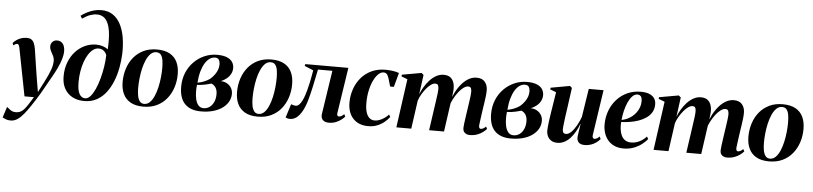

<svg xmlns="http://www.w3.org/2000/svg" viewBox="-90 -1169 7417 1752"><g transform="rotate(5 3619.0 -293.0)"><path d="M61.5 -425Q58 -443 52.5 -450Q47 -457 39 -457Q30 -457 22.5 -452.8Q15 -448.5 5.5 -440.5L-3.5 -461Q10 -477.5 28.8 -490.5Q47.5 -503.5 71 -511.5Q94.5 -519.5 121.5 -519.5Q148.5 -519.5 164.5 -508.8Q180.5 -498 189.2 -477.2Q198 -456.5 203.5 -426Q207.5 -399.5 213.2 -362.2Q219 -325 225.2 -283Q231.5 -241 238 -200.2Q244.5 -159.5 250 -126.5L265.5 -35.5L317 -135Q336 -172 349 -201.2Q362 -230.5 370 -253.8Q378 -277 381.2 -296Q384.5 -315 384.5 -331Q384 -357.5 373.2 -378.8Q362.5 -400 351.8 -419.5Q341 -439 341 -460Q341 -486.5 357.8 -503.2Q374.5 -520 398 -520Q424.5 -520 440.5 -507.2Q456.5 -494.5 464 -474.2Q471.5 -454 471.5 -430Q471.5 -395 460 -356Q448.5 -317 428.5 -274.5Q408.5 -232 382.5 -186.5Q366.5 -159 352 -133Q337.5 -107 323.2 -81.2Q309 -55.5 293 -28.2Q277 -1 258.2 29Q239.5 59 216 93.5Q186.5 137.5 158.5 171.8Q130.5 206 101.8 225.2Q73 244.5 40 244.5Q16 244.5 -0.8 238.5Q-17.5 232.5 -35 223.5L-3 124Q8 133 29.2 149Q50.5 165 80 165Q115.5 165 140 144.5Q164.5 124 186.2 89.5Q208 55 233.5 14H147Z M693.5 9Q631 9 584.5 -15.8Q538 -40.5 512.2 -87Q486.5 -133.5 486.5 -198.5Q486.5 -270 508.8 -328Q531 -386 569 -427.5Q607 -469 656 -491.2Q705 -513.5 758.5 -513.5Q792 -513.5 821 -503.5Q850 -493.5 866.5 -479.5Q871.5 -567.5 864.8 -627Q858 -686.5 841 -721.8Q824 -757 799 -772.5Q774 -788 742 -788Q711 -788 679.5 -776.8Q648 -765.5 608 -738L592.5 -763.5Q618.5 -783 648.5 -798.2Q678.5 -813.5 710.8 -822.2Q743 -831 777.5 -831Q839 -831 882.5 -802.2Q926 -773.5 953.5 -721.5Q981 -669.5 992.8 -599.8Q1004.5 -530 1002 -448.5Q999.5 -388 987.8 -323.8Q976 -259.5 952.8 -200.2Q929.5 -141 894 -93.8Q858.5 -46.5 808.5 -18.8Q758.5 9 693.5 9ZM700 -16.5Q725 -16.5 747.8 -42.2Q770.5 -68 790 -111.2Q809.5 -154.5 824 -207.8Q838.5 -261 847.5 -317.8Q856.5 -374.5 857.5 -426Q853 -438 843.5 -450.8Q834 -463.5 819.5 -471.8Q805 -480 784 -480Q757.5 -480 734 -463Q710.5 -446 691 -415.8Q671.5 -385.5 657 -344.8Q642.5 -304 634.8 -256Q627 -208 627 -157Q627 -109.5 635.8 -78.2Q644.5 -47 661 -31.8Q677.5 -16.5 700 -16.5Z M1314 -517.5Q1386.5 -517.5 1432.5 -491.8Q1478.5 -466 1500.5 -419.2Q1522.5 -372.5 1522.5 -308Q1522.5 -244.5 1503.8 -186.8Q1485 -129 1448.5 -84Q1412 -39 1358.5 -13Q1305 13 1235 13Q1163.5 13 1117.5 -13Q1071.5 -39 1049.5 -86Q1027.5 -133 1027.5 -194.5Q1027.5 -260.5 1046.5 -318.8Q1065.5 -377 1102.2 -421.8Q1139 -466.5 1192.2 -492Q1245.5 -517.5 1314 -517.5ZM1310 -492Q1281 -492 1258.5 -470Q1236 -448 1219.8 -411.5Q1203.5 -375 1193.2 -330.2Q1183 -285.5 1178.2 -239Q1173.5 -192.5 1173.5 -152Q1173.5 -113 1179.5 -81.5Q1185.5 -50 1200.2 -31.2Q1215 -12.5 1241 -12.5Q1270 -12.5 1292.5 -34.8Q1315 -57 1331 -93.8Q1347 -130.5 1357.2 -175.5Q1367.5 -220.5 1372.2 -266.8Q1377 -313 1377 -353Q1377 -391 1372.2 -422.5Q1367.5 -454 1353.2 -473Q1339 -492 1310 -492Z M1763 10.5Q1711.5 10.5 1673.8 -3.8Q1636 -18 1611.5 -45Q1587 -72 1575.2 -110.5Q1563.5 -149 1563.5 -197.5Q1563.5 -269 1588.2 -327.8Q1613 -386.5 1655.8 -429Q1698.5 -471.5 1752.5 -494.2Q1806.5 -517 1865 -517Q1922.5 -517 1957 -502Q1991.5 -487 2006.5 -462.8Q2021.5 -438.5 2021.5 -409.5Q2021.5 -379.5 2008 -354.5Q1994.5 -329.5 1971.5 -311Q1948.5 -292.5 1919.5 -280.5Q1950 -280.5 1975.2 -266.8Q2000.5 -253 2015.5 -229Q2030.5 -205 2030.5 -173.5Q2030.5 -135 2011.8 -101.5Q1993 -68 1958 -42.8Q1923 -17.5 1873.5 -3.5Q1824 10.5 1763 10.5ZM1784 -21Q1814 -21 1837.8 -37.5Q1861.5 -54 1875.8 -84Q1890 -114 1891 -154Q1891.5 -181 1885 -199.8Q1878.5 -218.5 1866.2 -231Q1854 -243.5 1837.5 -251Q1826 -248.5 1811.8 -244.5Q1797.5 -240.5 1782 -237Q1766.5 -233.5 1750 -231.5Q1740 -230.5 1729.2 -229.2Q1718.5 -228 1706 -228Q1704.5 -216 1703.5 -201.5Q1702.5 -187 1702.5 -171Q1702.5 -131 1710.2 -96.8Q1718 -62.5 1736 -41.8Q1754 -21 1784 -21ZM1708.5 -248Q1734 -252.5 1756.8 -260.5Q1779.5 -268.5 1797.8 -278.8Q1816 -289 1827 -298.5Q1847.5 -317.5 1862.5 -338.5Q1877.5 -359.5 1886 -382.5Q1894.5 -405.5 1894.5 -429Q1894.5 -458.5 1884 -474.2Q1873.5 -490 1849 -490Q1823.5 -490 1800.2 -474.5Q1777 -459 1758 -428.5Q1739 -398 1726 -353Q1713 -308 1708.5 -248Z M2362 -517.5Q2434.5 -517.5 2480.5 -491.8Q2526.5 -466 2548.5 -419.2Q2570.5 -372.5 2570.5 -308Q2570.5 -244.5 2551.8 -186.8Q2533 -129 2496.5 -84Q2460 -39 2406.5 -13Q2353 13 2283 13Q2211.5 13 2165.5 -13Q2119.5 -39 2097.5 -86Q2075.5 -133 2075.5 -194.5Q2075.5 -260.5 2094.5 -318.8Q2113.5 -377 2150.2 -421.8Q2187 -466.5 2240.2 -492Q2293.5 -517.5 2362 -517.5ZM2358 -492Q2329 -492 2306.5 -470Q2284 -448 2267.8 -411.5Q2251.5 -375 2241.2 -330.2Q2231 -285.5 2226.2 -239Q2221.5 -192.5 2221.5 -152Q2221.5 -113 2227.5 -81.5Q2233.5 -50 2248.2 -31.2Q2263 -12.5 2289 -12.5Q2318 -12.5 2340.5 -34.8Q2363 -57 2379 -93.8Q2395 -130.5 2405.2 -175.5Q2415.5 -220.5 2420.2 -266.8Q2425 -313 2425 -353Q2425 -391 2420.2 -422.5Q2415.5 -454 2401.2 -473Q2387 -492 2358 -492Z M3004.5 -83.5Q3001.5 -65.5 3008.2 -59.2Q3015 -53 3021.5 -53Q3030.5 -53 3042.5 -58.8Q3054.5 -64.5 3068 -78.5L3079 -57Q3067 -42.5 3046.2 -26.8Q3025.5 -11 2997.5 0.2Q2969.5 11.5 2933.5 11.5Q2896 11.5 2877.8 -8.5Q2859.5 -28.5 2864.5 -62L2925.5 -463H2793.5Q2777 -381.5 2761.5 -308.2Q2746 -235 2728.8 -175.8Q2711.5 -116.5 2689.5 -77Q2664 -31.5 2636.5 -11.8Q2609 8 2578.5 8Q2565.5 8 2554.2 5Q2543 2 2537.5 -1.5L2577 -126.5Q2582.5 -124.5 2589.5 -122.2Q2596.5 -120 2604.5 -118.2Q2612.5 -116.5 2620 -116.5Q2637 -116.5 2651.5 -131.2Q2666 -146 2678 -170Q2690 -194 2699 -221.8Q2708 -249.5 2714.5 -274.5Q2723 -306.5 2729.8 -338.8Q2736.5 -371 2741.8 -400.5Q2747 -430 2751 -452L2670 -485.5L2674.5 -502.5H3068.5Z M3294.5 11.5Q3206.5 11.5 3156.2 -42.2Q3106 -96 3106 -189Q3106 -251.5 3125.8 -310Q3145.5 -368.5 3184 -414.8Q3222.5 -461 3279 -488Q3335.5 -515 3409 -515Q3437.5 -515 3472.5 -510.5Q3507.5 -506 3532.5 -496L3497 -366H3463Q3450 -414.5 3441 -441.2Q3432 -468 3421 -478.5Q3410 -489 3391.5 -489Q3368.5 -489 3345.2 -467.2Q3322 -445.5 3302.8 -406.5Q3283.5 -367.5 3271.8 -314.2Q3260 -261 3260 -197Q3260 -145.5 3271 -111.8Q3282 -78 3302 -61.5Q3322 -45 3349 -45Q3372.5 -45 3396.2 -54.8Q3420 -64.5 3440.8 -79.5Q3461.5 -94.5 3475.5 -110.5L3488 -89Q3470 -65 3442.5 -42Q3415 -19 3378.2 -3.8Q3341.5 11.5 3294.5 11.5Z M3757.5 -498 3733.5 -318.5Q3747 -353.5 3767.5 -388Q3788 -422.5 3815 -451.5Q3842 -480.5 3874 -498Q3906 -515.5 3942 -515.5Q3981 -515.5 4004 -497Q4027 -478.5 4036 -445.8Q4045 -413 4040.5 -371Q4039.5 -363 4038 -349.5Q4036.5 -336 4034 -320.2Q4031.5 -304.5 4028.5 -290.5L4014.5 -266.5Q4032.5 -323 4057 -368.8Q4081.5 -414.5 4111.5 -447.5Q4141.5 -480.5 4174.5 -498Q4207.5 -515.5 4242.5 -515.5Q4294.5 -515.5 4319.2 -484.8Q4344 -454 4344 -410.5Q4344 -385 4341 -357.5Q4338 -330 4333.5 -300.8Q4329 -271.5 4324.5 -241Q4320.5 -213.5 4316.2 -182.8Q4312 -152 4308.2 -125.2Q4304.5 -98.5 4303 -82.5Q4303 -65.5 4308 -59.5Q4313 -53.5 4321 -53.5Q4330 -53.5 4341.8 -59.2Q4353.5 -65 4367 -78.5L4378 -57.5Q4365.5 -43 4344.2 -27Q4323 -11 4293 0.2Q4263 11.5 4223 11.5Q4209 11.5 4194.8 5.8Q4180.5 0 4171.2 -13Q4162 -26 4162 -48Q4162 -60.5 4165.8 -90Q4169.5 -119.5 4174.8 -155.5Q4180 -191.5 4184.5 -222Q4189.5 -256 4194 -287Q4198.5 -318 4201.5 -342.2Q4204.5 -366.5 4204.5 -379.5Q4204.5 -404 4198.2 -416.2Q4192 -428.5 4171.5 -428.5Q4153 -428.5 4130.5 -412.2Q4108 -396 4085.5 -367.2Q4063 -338.5 4043.5 -301.2Q4024 -264 4011 -221.5L4033 -308.5Q4030.5 -291.5 4028.8 -280Q4027 -268.5 4025.2 -257Q4023.5 -245.5 4021 -228.5L3988.5 0H3852L3884 -222Q3888.5 -256 3893.2 -287.2Q3898 -318.5 3900.8 -342.8Q3903.5 -367 3903.5 -379.5Q3903.5 -404 3897.2 -416.2Q3891 -428.5 3871 -428.5Q3853 -428.5 3832 -413.8Q3811 -399 3790.5 -374.2Q3770 -349.5 3752.5 -319.8Q3735 -290 3725 -259.5L3688.5 0H3552L3614 -446L3558 -467.5L3560 -483L3738 -514.5Z M4602 10.5Q4550.5 10.5 4512.8 -3.8Q4475 -18 4450.5 -45Q4426 -72 4414.2 -110.5Q4402.5 -149 4402.5 -197.5Q4402.5 -269 4427.2 -327.8Q4452 -386.5 4494.8 -429Q4537.5 -471.5 4591.5 -494.2Q4645.5 -517 4704 -517Q4761.5 -517 4796 -502Q4830.5 -487 4845.5 -462.8Q4860.5 -438.5 4860.5 -409.5Q4860.5 -379.5 4847 -354.5Q4833.5 -329.5 4810.5 -311Q4787.5 -292.5 4758.5 -280.5Q4789 -280.5 4814.2 -266.8Q4839.5 -253 4854.5 -229Q4869.5 -205 4869.5 -173.5Q4869.5 -135 4850.8 -101.5Q4832 -68 4797 -42.8Q4762 -17.5 4712.5 -3.5Q4663 10.5 4602 10.5ZM4623 -21Q4653 -21 4676.8 -37.5Q4700.5 -54 4714.8 -84Q4729 -114 4730 -154Q4730.5 -181 4724 -199.8Q4717.5 -218.5 4705.2 -231Q4693 -243.5 4676.5 -251Q4665 -248.5 4650.8 -244.5Q4636.5 -240.5 4621 -237Q4605.5 -233.5 4589 -231.5Q4579 -230.5 4568.2 -229.2Q4557.5 -228 4545 -228Q4543.5 -216 4542.5 -201.5Q4541.5 -187 4541.5 -171Q4541.5 -131 4549.2 -96.8Q4557 -62.5 4575 -41.8Q4593 -21 4623 -21ZM4547.5 -248Q4573 -252.5 4595.8 -260.5Q4618.5 -268.5 4636.8 -278.8Q4655 -289 4666 -298.5Q4686.5 -317.5 4701.5 -338.5Q4716.5 -359.5 4725 -382.5Q4733.5 -405.5 4733.5 -429Q4733.5 -458.5 4723 -474.2Q4712.5 -490 4688 -490Q4662.5 -490 4639.2 -474.5Q4616 -459 4597 -428.5Q4578 -398 4565 -353Q4552 -308 4547.5 -248Z M5027 12.5Q4993 12.5 4970.8 -1.8Q4948.5 -16 4937.5 -39.5Q4926.5 -63 4926.5 -91.5Q4926.5 -105.5 4928.8 -127.8Q4931 -150 4934.2 -175.2Q4937.5 -200.5 4941 -223.5Q4944.5 -246.5 4947 -262.5L4976 -446L4920.5 -467.5L4923 -483L5097.5 -514.5L5116.5 -498L5086.5 -281Q5083.5 -262 5080.2 -237.5Q5077 -213 5074 -188.8Q5071 -164.5 5069 -146Q5067 -127.5 5067 -120Q5067 -106 5069.5 -95.8Q5072 -85.5 5079 -80.2Q5086 -75 5099 -75Q5122.5 -75 5147 -99.2Q5171.5 -123.5 5193.2 -162Q5215 -200.5 5230 -242L5270.5 -502.5H5406L5343.5 -85Q5341.5 -69 5347 -61Q5352.5 -53 5361 -53Q5371 -53 5383.5 -59.5Q5396 -66 5407 -78.5L5418.5 -56.5Q5404 -38 5382.2 -22.5Q5360.5 -7 5334 2Q5307.5 11 5278.5 11Q5240 11 5223.2 -6.5Q5206.5 -24 5206.5 -50.5Q5206.5 -56 5208.2 -70.2Q5210 -84.5 5212.8 -103.2Q5215.5 -122 5218.8 -141.8Q5222 -161.5 5224.5 -177.5H5222.5Q5209 -141 5189.8 -107Q5170.5 -73 5146 -46Q5121.5 -19 5091.8 -3.2Q5062 12.5 5027 12.5Z M5850.5 -94Q5836 -74 5805.5 -49.2Q5775 -24.5 5731.5 -6.5Q5688 11.5 5633 11.5Q5584.5 11.5 5548.5 -5Q5512.5 -21.5 5489 -50Q5465.5 -78.5 5454 -114.8Q5442.5 -151 5442.5 -190.5Q5442.5 -259.5 5465 -319Q5487.5 -378.5 5528.2 -423.2Q5569 -468 5624.5 -493Q5680 -518 5745.5 -518Q5795 -518 5826 -504.8Q5857 -491.5 5871.8 -468.5Q5886.5 -445.5 5886.5 -415Q5886.5 -372.5 5867.8 -341.2Q5849 -310 5817.5 -288.8Q5786 -267.5 5747.5 -254.2Q5709 -241 5668.2 -234.8Q5627.5 -228.5 5591.5 -227.5Q5588.5 -192.5 5592.8 -160.2Q5597 -128 5609 -103Q5621 -78 5643 -63.5Q5665 -49 5697.5 -49Q5727.5 -49 5753.2 -58.2Q5779 -67.5 5800.2 -82.8Q5821.5 -98 5838 -115.5ZM5718 -490Q5692.5 -490 5671.2 -468Q5650 -446 5633.8 -410.2Q5617.5 -374.5 5607.2 -331.5Q5597 -288.5 5593 -246.5Q5618 -250.5 5642.2 -261.5Q5666.5 -272.5 5687.8 -289.2Q5709 -306 5725.2 -328Q5741.5 -350 5751 -376Q5760.5 -402 5760.5 -431.5Q5760.5 -464 5749.2 -477Q5738 -490 5718 -490Z M6113.5 -498 6089.5 -318.5Q6103 -353.5 6123.5 -388Q6144 -422.5 6171 -451.5Q6198 -480.5 6230 -498Q6262 -515.5 6298 -515.5Q6337 -515.5 6360 -497Q6383 -478.5 6392 -445.8Q6401 -413 6396.5 -371Q6395.5 -363 6394 -349.5Q6392.5 -336 6390 -320.2Q6387.5 -304.5 6384.5 -290.5L6370.5 -266.5Q6388.5 -323 6413 -368.8Q6437.5 -414.5 6467.5 -447.5Q6497.5 -480.5 6530.5 -498Q6563.5 -515.5 6598.5 -515.5Q6650.5 -515.5 6675.2 -484.8Q6700 -454 6700 -410.5Q6700 -385 6697 -357.5Q6694 -330 6689.5 -300.8Q6685 -271.5 6680.5 -241Q6676.5 -213.5 6672.2 -182.8Q6668 -152 6664.2 -125.2Q6660.5 -98.5 6659 -82.5Q6659 -65.5 6664 -59.5Q6669 -53.5 6677 -53.5Q6686 -53.5 6697.8 -59.2Q6709.5 -65 6723 -78.5L6734 -57.5Q6721.5 -43 6700.2 -27Q6679 -11 6649 0.2Q6619 11.5 6579 11.5Q6565 11.5 6550.8 5.8Q6536.5 0 6527.2 -13Q6518 -26 6518 -48Q6518 -60.5 6521.8 -90Q6525.5 -119.5 6530.8 -155.5Q6536 -191.5 6540.5 -222Q6545.5 -256 6550 -287Q6554.5 -318 6557.5 -342.2Q6560.5 -366.5 6560.5 -379.5Q6560.5 -404 6554.2 -416.2Q6548 -428.5 6527.5 -428.5Q6509 -428.5 6486.5 -412.2Q6464 -396 6441.5 -367.2Q6419 -338.5 6399.5 -301.2Q6380 -264 6367 -221.5L6389 -308.5Q6386.5 -291.5 6384.8 -280Q6383 -268.5 6381.2 -257Q6379.5 -245.5 6377 -228.5L6344.5 0H6208L6240 -222Q6244.5 -256 6249.2 -287.2Q6254 -318.5 6256.8 -342.8Q6259.5 -367 6259.5 -379.5Q6259.5 -404 6253.2 -416.2Q6247 -428.5 6227 -428.5Q6209 -428.5 6188 -413.8Q6167 -399 6146.5 -374.2Q6126 -349.5 6108.5 -319.8Q6091 -290 6081 -259.5L6044.5 0H5908L5970 -446L5914 -467.5L5916 -483L6094 -514.5Z M7046 -517.5Q7118.5 -517.5 7164.5 -491.8Q7210.5 -466 7232.5 -419.2Q7254.5 -372.5 7254.5 -308Q7254.5 -244.5 7235.8 -186.8Q7217 -129 7180.5 -84Q7144 -39 7090.5 -13Q7037 13 6967 13Q6895.5 13 6849.5 -13Q6803.5 -39 6781.5 -86Q6759.5 -133 6759.5 -194.5Q6759.5 -260.5 6778.5 -318.8Q6797.5 -377 6834.2 -421.8Q6871 -466.5 6924.2 -492Q6977.5 -517.5 7046 -517.5ZM7042 -492Q7013 -492 6990.5 -470Q6968 -448 6951.8 -411.5Q6935.5 -375 6925.2 -330.2Q6915 -285.5 6910.2 -239Q6905.5 -192.5 6905.5 -152Q6905.5 -113 6911.5 -81.5Q6917.5 -50 6932.2 -31.2Q6947 -12.5 6973 -12.5Q7002 -12.5 7024.5 -34.8Q7047 -57 7063 -93.8Q7079 -130.5 7089.2 -175.5Q7099.5 -220.5 7104.2 -266.8Q7109 -313 7109 -353Q7109 -391 7104.2 -422.5Q7099.5 -454 7085.2 -473Q7071 -492 7042 -492Z"/></g></svg>

Font: Merriweather 144pt
Style: Bold Italic
Weight: 700
Italic angle: -7.8°
Version: Version 2.101